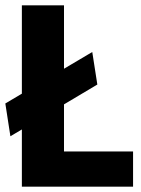

<svg xmlns="http://www.w3.org/2000/svg" viewBox="-21 -700 529 720"><path d="M18 -189 -1 -312 325 -505 344 -383ZM61 0V-680H219V-132H478V0Z"/></svg>

Font: Cairo Play ExtraBold
Style: Regular
Weight: 800
Version: Version 3.119